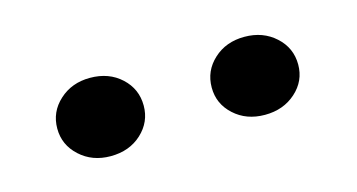

<svg xmlns="http://www.w3.org/2000/svg" viewBox="-32 -812 535 288"><g transform="rotate(-15 235.0 -668.0)"><path d="M47.4 -667.5Q47.4 -693.4 66.7 -710.9Q85.9 -728.5 114.3 -728.5Q143.6 -728.5 162.6 -710.9Q181.6 -693.4 181.6 -667.5Q181.6 -642.1 162.6 -624.5Q143.6 -606.9 114.3 -606.9Q85.9 -606.9 66.7 -624.5Q47.4 -642.1 47.4 -667.5ZM287.1 -667Q287.1 -692.9 306.2 -710.4Q325.2 -728 354 -728Q382.8 -728 402.1 -710.4Q421.4 -692.9 421.4 -667Q421.4 -641.6 402.1 -624.3Q382.8 -606.9 354 -606.9Q325.2 -606.9 306.2 -624.3Q287.1 -641.6 287.1 -667Z"/></g></svg>

Font: Vazirmatn RD UI FD
Style: Bold
Weight: 700
Designer: Saber Rastikerdar
Foundry: Saber Rastikerdar
Version: Version 33.003